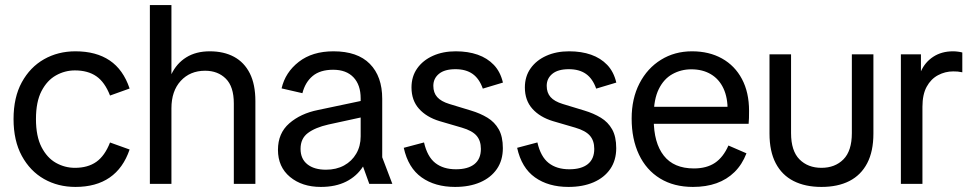

<svg xmlns="http://www.w3.org/2000/svg" viewBox="-20 -725 3829 757"><path d="M277.4 12Q208.8 12 153.7 -19.2Q98.7 -50.4 66 -110.4Q33.4 -170.4 33.4 -255.7Q33.4 -341.2 66 -400.7Q98.7 -460.3 153.7 -491.5Q208.8 -522.7 277.4 -522.7Q359 -522.7 412.5 -486.6Q466 -450.5 491 -376L413.8 -348.3Q393.4 -401 360 -424.2Q326.6 -447.4 275.3 -447.4Q235.7 -447.4 200.6 -427.7Q165.6 -408.1 143.7 -366Q121.8 -323.8 121.8 -255.7Q121.8 -187.7 143.7 -145.1Q165.6 -102.6 200.6 -82.9Q235.7 -63.3 275.3 -63.3Q326.4 -63.3 359.8 -86.9Q393.2 -110.5 413.8 -163.2L491 -135.5Q466 -62 412.4 -25Q358.8 12 277.4 12Z M570.9 0V-705H655.9V-432.5Q676.2 -475 714.3 -498.8Q752.5 -522.7 807 -522.7Q862.6 -522.7 902.8 -501Q943 -479.3 965 -435.8Q986.9 -392.2 986.9 -326.4V0H901.9V-317Q901.9 -383.6 870.3 -414.9Q838.8 -446.1 788.7 -446.1Q729.4 -446.1 692.6 -406.1Q655.9 -366.1 655.9 -298V0Z M1245 12Q1170.8 12 1123.3 -27.5Q1075.9 -67 1075.9 -134.2Q1075.9 -199.7 1120.5 -238.6Q1165.2 -277.5 1233.3 -291.2L1447.2 -336.3V-271.6L1274.6 -234Q1222.7 -222.2 1193.8 -200.4Q1165 -178.7 1165 -138Q1165 -98.7 1191.8 -77.3Q1218.6 -55.9 1265.3 -55.9Q1305.7 -55.9 1336.5 -72.6Q1367.3 -89.4 1384.6 -119.3Q1402 -149.1 1402 -187.3V-337.2Q1402 -390.2 1373.7 -420.1Q1345.3 -450 1293.5 -450Q1242.4 -450 1212.8 -425.4Q1183.3 -400.8 1172.3 -357.6L1090.2 -376.5Q1104.7 -439.8 1158.1 -481.2Q1211.4 -522.7 1294.7 -522.7Q1389.5 -522.7 1438.2 -473.2Q1487 -423.7 1487 -335.3V-104.9L1526.9 0H1436L1411.3 -68.5Q1386.7 -30.1 1344.8 -9Q1303 12 1245 12Z M1774.3 12Q1695.2 12 1642.3 -25.6Q1589.3 -63.2 1571.9 -142.2L1651.8 -163.4Q1664.6 -107.3 1696.1 -82.5Q1727.7 -57.6 1777.5 -57.6Q1825 -57.6 1850.5 -77.9Q1876 -98.3 1876 -137.9Q1876 -170.3 1858.9 -190Q1841.8 -209.8 1801.1 -221.7L1713.2 -247.4Q1661.5 -263.1 1632 -296.2Q1602.4 -329.3 1602.4 -380.1Q1602.4 -423.7 1625 -455.5Q1647.5 -487.3 1686.9 -505Q1726.2 -522.7 1777 -522.7Q1825.4 -522.7 1863.3 -509.4Q1901.3 -496.1 1927.1 -469.1Q1952.9 -442.1 1962.9 -399.4L1883.6 -375.6Q1869.7 -415 1843.3 -433.6Q1817 -452.2 1775.7 -452.2Q1733 -452.2 1710.8 -434Q1688.5 -415.7 1688.5 -386.7Q1688.5 -359.4 1703.7 -342.3Q1718.9 -325.1 1751.6 -315.1L1836.4 -289.3Q1873.8 -278.1 1902.1 -260.8Q1930.4 -243.6 1946.5 -215Q1962.6 -186.3 1962.6 -141Q1962.6 -93 1939.1 -58.8Q1915.6 -24.7 1873.3 -6.3Q1830.9 12 1774.3 12Z M2221.3 12Q2142.2 12 2089.3 -25.6Q2036.3 -63.2 2018.9 -142.2L2098.8 -163.4Q2111.6 -107.3 2143.1 -82.5Q2174.7 -57.6 2224.5 -57.6Q2272 -57.6 2297.5 -77.9Q2323 -98.3 2323 -137.9Q2323 -170.3 2305.9 -190Q2288.8 -209.8 2248.1 -221.7L2160.2 -247.4Q2108.5 -263.1 2079 -296.2Q2049.4 -329.3 2049.4 -380.1Q2049.4 -423.7 2072 -455.5Q2094.5 -487.3 2133.9 -505Q2173.2 -522.7 2224 -522.7Q2272.4 -522.7 2310.3 -509.4Q2348.3 -496.1 2374.1 -469.1Q2399.9 -442.1 2409.9 -399.4L2330.6 -375.6Q2316.7 -415 2290.3 -433.6Q2264 -452.2 2222.7 -452.2Q2180 -452.2 2157.8 -434Q2135.5 -415.7 2135.5 -386.7Q2135.5 -359.4 2150.7 -342.3Q2165.9 -325.1 2198.6 -315.1L2283.4 -289.3Q2320.8 -278.1 2349.1 -260.8Q2377.4 -243.6 2393.5 -215Q2409.6 -186.3 2409.6 -141Q2409.6 -93 2386.1 -58.8Q2362.6 -24.7 2320.3 -6.3Q2277.9 12 2221.3 12Z M2712 12Q2636.9 12 2582.5 -21.3Q2528 -54.7 2499.2 -115.7Q2470.4 -176.7 2470.4 -257.6Q2470.4 -336.6 2501.4 -396.4Q2532.3 -456.1 2586.2 -489.4Q2640 -522.7 2708.4 -522.7Q2775.9 -522.7 2826.6 -494.4Q2877.3 -466.1 2905.3 -413.4Q2933.3 -360.7 2933.3 -288.1Q2933.3 -273.3 2933 -259.4Q2932.7 -245.5 2931.6 -236.8H2519.9V-303.9H2880.8L2848.8 -286.4Q2849.7 -339.2 2832.5 -376.2Q2815.3 -413.1 2782.7 -432.4Q2750.1 -451.7 2705.7 -451.7Q2665 -451.7 2631 -432.7Q2597 -413.8 2577.3 -373.6Q2557.5 -333.4 2557.5 -269.4V-254.4Q2557.5 -161.9 2597.1 -111.4Q2636.6 -60.9 2715.8 -60.9Q2765.8 -60.9 2798.8 -82.9Q2831.7 -105 2852 -151.3L2923.1 -120.5Q2906 -76.2 2876 -46.7Q2845.9 -17.2 2805 -2.6Q2764.1 12 2712 12Z M3218.7 12Q3154.9 12 3108.9 -11.3Q3062.9 -34.7 3038.4 -81.5Q3013.9 -128.3 3013.9 -198.5V-510.7H3098.9V-200.4Q3098.9 -130.1 3132.1 -96.7Q3165.3 -63.3 3218.7 -63.3Q3272.2 -63.3 3305.4 -96.7Q3338.6 -130.1 3338.6 -200.4V-510.7H3423.6V-198.5Q3423.6 -128.3 3399.1 -81.5Q3374.6 -34.7 3328.9 -11.3Q3283.2 12 3218.7 12Z M3531.9 0V-510.7H3611V-443.8Q3627 -479.9 3659.7 -501.3Q3692.5 -522.7 3737.5 -522.7Q3747.3 -522.7 3757.3 -521.3Q3767.3 -520 3774.1 -518V-440Q3763.6 -442.2 3755.7 -442.9Q3747.8 -443.5 3738 -443.5Q3706.5 -443.5 3678.5 -428.6Q3650.4 -413.7 3633.6 -383Q3616.9 -352.3 3616.9 -304V0Z"/></svg>

Font: TikTok Sans Light
Style: Regular
Weight: 300
Version: Version 4.000